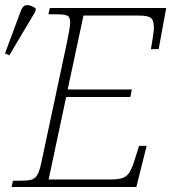

<svg xmlns="http://www.w3.org/2000/svg" viewBox="-61 -746 689 766"><path d="M-15 0 -9 -25H20Q48 -25 63.5 -29Q79 -33 88 -48.5Q97 -64 104 -98L207 -581Q212 -607 215.5 -626.5Q219 -646 219 -656Q219 -678 207.5 -683.5Q196 -689 162 -689H132L138 -714H602L572 -550H541Q543 -559 545.5 -576Q548 -593 550.5 -610Q553 -627 553 -635Q553 -665 541 -674.5Q529 -684 490 -684H272L209 -389H465L459 -359H203L133 -30H380Q412 -30 429.5 -36.5Q447 -43 457.5 -61.5Q468 -80 479 -117L494 -164H524L483 0ZM-24 -525 -41 -533 23 -705Q32 -727 49.5 -725.5Q67 -724 82 -712L80 -700Z"/></svg>

Font: Noto Serif ExtraLight
Style: Italic
Weight: 200
Italic angle: -12°
Designer: Monotype Design Team
Foundry: Monotype Imaging Inc.
Version: Version 2.014; ttfautohint (v1.8.4.7-5d5b)